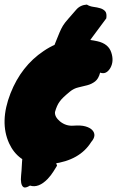

<svg xmlns="http://www.w3.org/2000/svg" viewBox="-28 -665 539 838"><path d="M397 -485Q446 -474 458 -435Q470 -398 454 -369Q436 -338 409 -348Q402 -321 387 -309.5Q372 -298 353 -293Q334 -288 314 -283.5Q294 -279 277 -265Q260 -251 249 -240.5Q238 -230 232 -221Q220 -205 212 -176Q210 -155 234 -135Q260 -114 292.5 -116.5Q325 -119 344.5 -113.5Q364 -108 374 -98Q396 -75 370 -45Q320 35 202 50Q167 55 132 52.5Q97 50 64 26Q31 2 12 -39Q-31 -133 18 -258Q65 -377 162 -442Q267 -514 397 -485ZM351 -645Q364 -637 380 -635Q396 -633 409.5 -629Q423 -625 431 -616Q439 -607 436 -585Q371 -499 317 -421.5Q263 -344 231 -267Q199 -190 193.5 -110.5Q188 -31 221 58Q216 66 205.5 83Q195 100 180 116Q140 157 103 145Q83 157 75 152Q67 147 64.5 133Q62 119 64 102Q66 85 68 44.5Q70 4 82 -62.5Q94 -129 112 -193Q140 -292 174 -378Q208 -464 216.5 -485.5Q225 -507 232 -523.5Q239 -540 246.5 -552.5Q254 -565 270.5 -583.5Q287 -602 304.5 -622.5Q322 -643 351 -645Z"/></svg>

Font: Knewave
Style: Regular
Weight: 400
Designer: Tyler Finck
Foundry: Tyler Finck
Version: Version 1.001